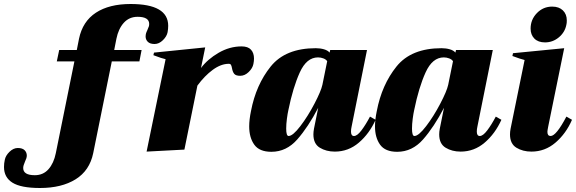

<svg xmlns="http://www.w3.org/2000/svg" viewBox="-222 -748 2880 960"><path d="M619 -619Q619 -604 616 -587Q612 -566 592.5 -547Q573 -528 551 -528Q528 -528 517 -539Q506 -550 506 -566Q506 -573 507 -576Q508 -582 511 -589Q514 -596 515 -598Q520 -609 523 -618Q524 -622 524 -628Q524 -664 466 -664Q424 -664 397 -634Q370 -604 360 -554L349 -498H486L475 -441H337L244 18Q226 105 156 148.5Q86 192 -22 192Q-117 192 -159.5 165.5Q-202 139 -202 87Q-202 68 -198 51Q-194 30 -174.5 11Q-155 -8 -133 -8Q-110 -8 -99 3Q-88 14 -88 30Q-88 42 -97 60Q-106 80 -106 92Q-106 128 -48 128Q-6 128 20.5 98Q47 68 57 18L150 -441H62L74 -498H162L173 -554Q191 -641 257.5 -684.5Q324 -728 431 -728Q619 -728 619 -619Z M1048 -455Q1048 -443 1045 -428Q1041 -407 1021.5 -388Q1002 -369 979 -369Q957 -369 949 -379Q941 -389 938 -407Q936 -418 933 -423.5Q930 -429 922 -429Q883 -429 842 -399Q801 -369 765 -320L700 0L511 10L606 -452Q587 -456 545 -472L548 -485L804 -511L783 -408Q816 -452 871 -484Q926 -516 986 -516Q1018 -516 1033 -499.5Q1048 -483 1048 -455Z M1024 -116Q1024 -150 1033 -193Q1058 -324 1131.5 -415.5Q1205 -507 1357 -507Q1379 -507 1398 -501.5Q1417 -496 1426 -485L1429 -498H1613L1536 -115Q1533 -102 1533 -90Q1533 -68 1548 -68Q1564 -68 1585.5 -96.5Q1607 -125 1628 -165L1656 -149Q1625 -80 1572.5 -35Q1520 10 1452 10Q1409 10 1377 -9.5Q1345 -29 1345 -76Q1345 -89 1348 -105L1369 -209Q1319 -113 1264.5 -51Q1210 11 1135 11Q1075 11 1049.5 -24.5Q1024 -60 1024 -116ZM1390 -324 1414 -442Q1408 -451 1395 -456Q1382 -461 1368 -461Q1311 -461 1277 -386Q1243 -311 1220 -198Q1216 -181 1212.5 -154Q1209 -127 1209 -105Q1209 -68 1221 -68Q1242 -68 1279.5 -117Q1317 -166 1350 -229Q1383 -292 1390 -324Z M1653 -116Q1653 -150 1662 -193Q1687 -324 1760.5 -415.5Q1834 -507 1986 -507Q2008 -507 2027 -501.5Q2046 -496 2055 -485L2058 -498H2242L2165 -115Q2162 -102 2162 -90Q2162 -68 2177 -68Q2193 -68 2214.5 -96.5Q2236 -125 2257 -165L2285 -149Q2254 -80 2201.5 -35Q2149 10 2081 10Q2038 10 2006 -9.5Q1974 -29 1974 -76Q1974 -89 1977 -105L1998 -209Q1948 -113 1893.5 -51Q1839 11 1764 11Q1704 11 1678.5 -24.5Q1653 -60 1653 -116ZM2019 -324 2043 -442Q2037 -451 2024 -456Q2011 -461 1997 -461Q1940 -461 1906 -386Q1872 -311 1849 -198Q1845 -181 1841.5 -154Q1838 -127 1838 -105Q1838 -68 1850 -68Q1871 -68 1908.5 -117Q1946 -166 1979 -229Q2012 -292 2019 -324Z M2431 -605Q2431 -650 2462.5 -682.5Q2494 -715 2539 -715Q2573 -715 2592.5 -696Q2612 -677 2612 -646Q2612 -632 2610 -625Q2603 -587 2572.5 -561.5Q2542 -536 2503 -536Q2469 -536 2450 -555Q2431 -574 2431 -605ZM2328 -76Q2328 -89 2331 -105L2401 -448Q2380 -453 2340 -468L2343 -482L2599 -507L2519 -115Q2515 -95 2515 -89Q2515 -68 2531 -68Q2559 -68 2610 -165L2638 -149Q2608 -80 2555.5 -35Q2503 10 2435 10Q2392 10 2360 -9.5Q2328 -29 2328 -76Z"/></svg>

Font: Trirong Black
Style: Italic
Weight: 900
Italic angle: -12°
Designer: Katatrad Team
Foundry: CadsonDemak
Version: Version 1.001